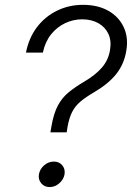

<svg xmlns="http://www.w3.org/2000/svg" viewBox="-20 -757 540 783"><path d="M185.5 -217.3 189.5 -240.2Q198.7 -294.4 216.1 -326.7Q233.4 -358.9 260 -380.6Q286.6 -402.3 324.7 -424.8Q369.6 -451.2 396 -481.9Q422.4 -512.7 428.7 -553.2Q435.1 -591.3 421.9 -619.1Q408.7 -647 380.9 -662.6Q353 -678.2 314.9 -678.2Q278.8 -678.2 245.4 -662.4Q211.9 -646.5 188 -616.5Q164.1 -586.4 154.8 -542.5H85.9Q97.7 -602.5 130.6 -646Q163.6 -689.5 212.4 -713.4Q261.2 -737.3 318.4 -737.3Q378.4 -737.3 421.1 -713.4Q463.9 -689.5 484.1 -647Q504.4 -604.5 495.1 -550.3Q486.3 -496.1 454.8 -456.1Q423.3 -416 366.2 -382.3Q330.1 -361.3 308.3 -343Q286.6 -324.7 274.4 -300.8Q262.2 -276.9 255.4 -239.7L252 -217.3ZM182.6 5.9Q161.1 5.9 148.2 -9.5Q135.3 -24.9 138.7 -45.9Q142.6 -67.9 160.2 -83Q177.7 -98.1 199.7 -98.1Q221.2 -98.1 233.9 -83Q246.6 -67.9 243.2 -45.9Q239.3 -24.9 221.7 -9.5Q204.1 5.9 182.6 5.9Z"/></svg>

Font: Inter 16pt Light
Style: Italic
Weight: 300
Italic angle: -9.3988°
Version: Version 4.001;git-66647c0bb